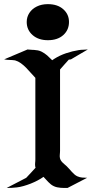

<svg xmlns="http://www.w3.org/2000/svg" viewBox="-55 -896 449 927"><path d="M-34.9 -609.4Q-21.7 -606.7 -8.5 -606.6Q4.6 -606.4 17.8 -604.5Q32.7 -600.3 45.9 -590.7Q59.1 -581.1 71 -569Q83 -556.9 94 -543.9Q105 -531 115.7 -520.3V-126.7Q115.7 -122.3 115.4 -117.9Q115 -113.5 114.6 -109Q114.3 -104.5 114.3 -100.1Q114.3 -95.7 115.2 -91.3Q115.7 -88.1 116.7 -86.2Q105 -74 94.1 -61.5Q83.3 -49.1 71.5 -37.4L-22.9 11.5Q-10.5 11.5 1.7 10.9Q13.9 10.3 26.4 8.8Q41.3 7.1 58.6 2.2Q75.9 -2.7 93.3 -9.5Q110.6 -16.4 126.6 -24.8Q142.6 -33.2 155 -42.2Q160.9 -36.1 166.6 -29.7Q172.4 -23.2 178.3 -17.1Q184.3 -11 190.9 -5.7Q197.5 -0.5 205.6 3.2Q212.9 6.6 221.1 8.3Q229.2 10 237.7 10.7Q246.1 11.5 254.5 11.5Q262.9 11.5 271 11.5L365.7 -37.6Q354 -37.6 341.8 -38.7Q329.6 -39.8 318.6 -44.7Q311.3 -47.9 304.6 -53.8Q297.9 -59.8 291.5 -66.7Q285.2 -73.5 279.1 -80.6Q272.9 -87.6 267.1 -93.3Q262.5 -97.7 257.3 -101.9Q252.2 -106.2 247.6 -110.7Q242.9 -115.2 239.4 -120.6Q235.8 -126 234.4 -132.6Q233.4 -137 233.4 -141.4Q233.4 -145.8 233.8 -150.1Q234.1 -154.5 234.5 -159.1Q234.9 -163.6 234.9 -168V-560.5Q245.8 -572.3 256 -584.5Q266.1 -596.7 277.3 -608.2Q280 -608.4 282.5 -608.6Q284.9 -608.9 287.6 -609.4Q308.1 -621.3 328.2 -633.3Q348.4 -645.3 369.1 -657.2Q358.2 -656 347.3 -655.9Q336.4 -655.8 325.4 -654.1Q294.2 -649.2 263.8 -638.9Q233.4 -628.7 206.8 -611.8L197 -605.2Q185.3 -617.4 173 -628.2Q160.6 -638.9 145.5 -646.7Q137 -650.9 128.1 -652.7Q119.1 -654.5 109.6 -655Q106.7 -655 104.5 -655.2Q102.3 -655.3 100.3 -655.3Q101.8 -655.3 99 -655.5Q96.2 -655.8 91.9 -656Q87.6 -656.2 83.5 -656.6Q79.3 -657 78.1 -657.2ZM176 -701.9Q130.4 -701.9 102.2 -726.8Q74 -751.7 74 -790Q74 -814 86.8 -833.6Q99.6 -853.3 122.7 -864.6Q145.8 -876 176 -876Q222.9 -876 250.5 -851.4Q278.1 -826.9 278.1 -790Q278.1 -751.5 250.6 -726.7Q223.1 -701.9 176 -701.9ZM239.3 -605.2Q238 -605 239.7 -605.3Q241.5 -605.7 242.9 -606ZM303.5 -628.2 299.8 -626.7Q301.8 -627.4 303.1 -628.1Q304.4 -628.7 303.5 -628.2Z"/></svg>

Font: Autopia
Style: Bold
Weight: 700
Designer: Antoine Gelgon
Foundry: Antoine Gelgon
Version: 001.000